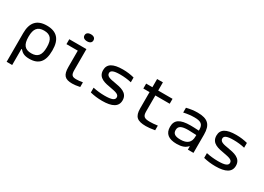

<svg xmlns="http://www.w3.org/2000/svg" viewBox="-13 -1574 3626 2641"><g transform="rotate(30 1800.0 -254.0)"><path d="M541 -244V-256C541 -425 464 -509 307 -509C151 -509 74 -425 74 -256V200H162V-55H170C204 -15 240 9 322 9C470 9 541 -72 541 -244ZM162 -247V-253C162 -376 206 -430 307 -430C409 -430 453 -376 453 -253V-247C453 -124 409 -70 307 -70C206 -70 162 -124 162 -247Z M1023 -70C958 -70 937 -88 937 -169V-500H665V-422H845V-165C845 -33 888 9 1003 9C1038 9 1066 5 1124 -6V-80C1085 -73 1051 -70 1023 -70ZM819 -651C819 -618 845 -597 891 -597C936 -597 961 -618 961 -651V-653C961 -687 936 -708 891 -708C845 -708 819 -687 819 -653Z M1491 -207C1573 -192 1631 -181 1631 -133C1631 -90 1586 -70 1473 -70C1410 -70 1347 -77 1288 -90V-14C1349 1 1409 9 1478 9C1638 9 1721 -37 1721 -138C1721 -259 1603 -279 1503 -296C1438 -307 1370 -317 1370 -370C1370 -410 1409 -430 1517 -430C1578 -430 1639 -423 1694 -410V-486C1637 -501 1578 -509 1514 -509C1356 -509 1280 -463 1280 -365C1280 -238 1404 -223 1491 -207Z M2193 -70C2105 -70 2077 -88 2077 -169V-422H2305V-500H2077V-630H1985V-500H1886V-422H1985V-165C1985 -33 2036 9 2173 9C2214 9 2246 5 2314 -6V-80C2267 -73 2226 -70 2193 -70Z M2701 -509C2642 -509 2586 -501 2526 -486V-410C2583 -423 2643 -430 2694 -430C2797 -430 2837 -403 2837 -315V-302C2775 -306 2730 -307 2705 -307C2536 -307 2467 -259 2467 -150C2467 -42 2534 9 2661 9C2743 9 2796 -11 2831 -52H2837V0H2926V-290C2926 -447 2862 -509 2701 -509ZM2556 -150C2556 -212 2600 -237 2710 -237C2739 -237 2791 -235 2837 -232V-209C2837 -115 2785 -68 2678 -68C2593 -68 2556 -93 2556 -150Z M3291 -207C3373 -192 3431 -181 3431 -133C3431 -90 3386 -70 3273 -70C3210 -70 3147 -77 3088 -90V-14C3149 1 3209 9 3278 9C3438 9 3521 -37 3521 -138C3521 -259 3403 -279 3303 -296C3238 -307 3170 -317 3170 -370C3170 -410 3209 -430 3317 -430C3378 -430 3439 -423 3494 -410V-486C3437 -501 3378 -509 3314 -509C3156 -509 3080 -463 3080 -365C3080 -238 3204 -223 3291 -207Z"/></g></svg>

Font: LT Wave Mono
Style: Regular
Weight: 400
Designer: Daniel Lyons
Version: Version 2.5 (Glyphs App)